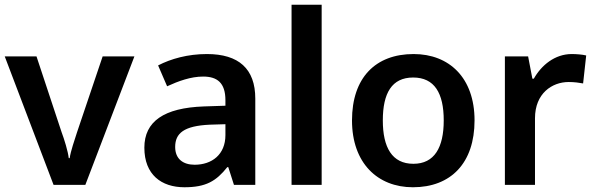

<svg xmlns="http://www.w3.org/2000/svg" viewBox="-20 -780 2506 810"><path d="M206 0H340L547 -542H413L305 -222C295 -191 278 -142 274 -113H270C267 -141 251 -193 240 -222L134 -542H0Z M853 -552C772 -552 701 -532 647 -504L685 -416C733 -438 785 -457 837 -457C896 -457 931 -431 931 -357V-334L840 -331C672 -325 589 -268 589 -157C589 -43 661 10 758 10C849 10 892 -16 939 -75H943L967 0H1057V-364C1057 -490 987 -552 853 -552ZM865 -254 931 -256V-210C931 -128 874 -85 801 -85C753 -85 719 -109 719 -160C719 -218 756 -249 865 -254Z M1337 0V-760H1210V0Z M1982 -272C1982 -452 1875 -552 1725 -552C1564 -552 1465 -452 1465 -272C1465 -92 1573 10 1722 10C1882 10 1982 -92 1982 -272ZM1595 -272C1595 -387 1633 -453 1723 -453C1813 -453 1852 -387 1852 -272C1852 -158 1813 -89 1724 -89C1634 -89 1595 -158 1595 -272Z M2392 -552C2321 -552 2264 -505 2232 -448H2226L2208 -542H2110V0H2237V-281C2237 -386 2309 -434 2379 -434C2403 -434 2424 -431 2440 -428L2453 -546C2437 -550 2412 -552 2392 -552Z"/></svg>

Font: Noto Sans Lao SemiBold
Style: Regular
Weight: 600
Designer: Monotype Design Team
Foundry: Monotype Imaging Inc.
Version: Version 2.003